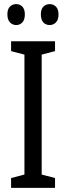

<svg xmlns="http://www.w3.org/2000/svg" viewBox="-20 -915 323 935"><path d="M248 0H34V-48L99 -65V-649L34 -666V-714H248V-666L183 -649V-65L248 -48ZM16 -845Q16 -871 28.5 -883Q41 -895 59 -895Q77 -895 89 -882.5Q101 -870 101 -845Q101 -819 89 -806Q77 -793 59 -793Q41 -793 28.5 -806Q16 -819 16 -845ZM179 -845Q179 -871 191.5 -883Q204 -895 222 -895Q240 -895 252.5 -882.5Q265 -870 265 -845Q265 -819 252.5 -806Q240 -793 222 -793Q203 -793 191 -806Q179 -819 179 -845Z"/></svg>

Font: Noto Sans Gurmukhi ExtraCondensed
Style: Regular
Weight: 400
Width: 2
Designer: Jelle Bosma - Monotype Design Team
Foundry: Monotype Imaging Inc.
Version: Version 2.004; ttfautohint (v1.8.4.7-5d5b)